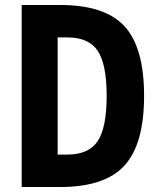

<svg xmlns="http://www.w3.org/2000/svg" viewBox="-20 -749 642 769"><path d="M66.9 -729H221.2Q399.9 -729 478.5 -644Q517.1 -602.1 537.1 -533Q557.1 -463.9 557.1 -364.7Q557.1 -171.9 478.5 -85.9Q399.9 0 221.2 0H66.9ZM250 -129.9Q335 -129.9 371.1 -183.6Q407.2 -237.3 407.2 -365.2Q407.2 -492.2 371.1 -545.9Q335.4 -599.1 250 -599.1H210.9V-129.9Z"/></svg>

Font: Hack
Style: Bold
Weight: 700
Monospace: yes
Designer: Christopher Simpkins
Foundry: Christopher Simpkins
Version: Version 2.017